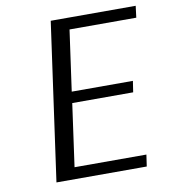

<svg xmlns="http://www.w3.org/2000/svg" viewBox="-76 -715 686 779"><g transform="rotate(-10 267.5 -325.0)"><path d="M466 0H94L185 -650H535L529 -602H254L219 -352H471L464 -306H213L177 -48H473Z"/></g></svg>

Font: Arsenal SC
Style: Italic
Weight: 400
Italic angle: -9.10001°
Designer: Andrij Shevchenko
Foundry: Stairsfor
Version: Version 2.001; ttfautohint (v1.8.4.7-5d5b)